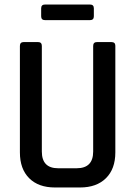

<svg xmlns="http://www.w3.org/2000/svg" viewBox="-20 -829 597 849"><path d="M378 -740H179Q162 -740 162 -757V-792Q162 -809 179 -809H378Q395 -809 395 -792V-757Q395 -740 378 -740ZM409 -643H472Q490 -643 490 -627V-155Q490 -82 448.5 -41Q407 0 334 0H223Q150 0 109 -41Q68 -82 68 -155V-626Q68 -643 85 -643H148Q165 -643 165 -626V-159Q165 -85 237 -85H319Q392 -85 392 -159V-626Q392 -643 409 -643Z"/></svg>

Font: Rajdhani SemiBold
Style: Regular
Weight: 600
Designer: Satya Rajpurohit, Jyotish Sonowal
Foundry: Indian Type Foundry
Version: Version 1.201 February 1, 2022